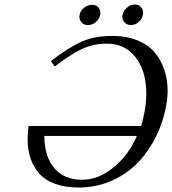

<svg xmlns="http://www.w3.org/2000/svg" viewBox="-20 -817 761 849"><path d="M175.8 -215.8Q177.2 -121.1 221.9 -71.5Q266.6 -22 341.8 -22Q417.5 -22 484.9 -79.1Q552.2 -136.2 585 -215.8ZM222.2 -522.9 205.1 -546.9Q283.7 -607.4 341.1 -632.8Q398.4 -658.2 476.1 -658.2Q539.6 -658.2 587.9 -638.4Q636.2 -618.7 664.6 -584.2Q692.9 -549.8 707 -507.3Q721.2 -464.8 721.2 -415Q721.2 -374 710 -326.2Q692.9 -252.4 658.2 -190.9Q623.5 -128.9 575 -83.7Q526.4 -38.6 462.6 -13.2Q398.9 12.2 328.1 12.2Q267.6 12.2 222.9 -4.4Q178.2 -21 152.3 -51Q126.5 -81.1 114.3 -118.7Q102.1 -156.2 102.1 -202.1Q102.1 -219.7 106 -259.8H604Q609.4 -274.4 613.8 -296.9Q627 -352.5 627 -401.9Q627 -502 580.1 -563Q533.2 -624 453.1 -624Q389.6 -624 336.7 -597.7Q283.7 -571.3 222.2 -522.9ZM332 -751Q335.4 -769.5 351.8 -782.7Q368.2 -795.9 387.2 -795.9Q403.3 -795.9 413.6 -785.6Q423.8 -775.4 423.8 -759.8Q423.8 -758.3 423.3 -755.4Q422.9 -752.4 422.9 -751Q418.9 -732.4 403.3 -719.2Q387.7 -706.1 369.1 -706.1Q352.5 -706.1 341.8 -716.8Q331.1 -727.5 331.1 -743.2Q331.1 -744.1 331.5 -746.8Q332 -749.5 332 -751ZM522 -752Q525.9 -770 541.7 -783.4Q557.6 -796.9 576.2 -796.9Q592.3 -796.9 602.5 -786.6Q612.8 -776.4 612.8 -761.2Q612.8 -753.9 611.8 -752Q608.9 -733.4 593.3 -719.7Q577.6 -706.1 559.1 -706.1Q542.5 -706.1 531.7 -716.8Q521 -727.5 521 -744.1Q521 -749 522 -752Z"/></svg>

Font: Linux Libertine G
Style: Italic
Weight: 400
Italic angle: -12°
Designer: Philipp H. Poll
Foundry: Philipp H. Poll
Version: Version 5.1.3